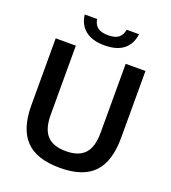

<svg xmlns="http://www.w3.org/2000/svg" viewBox="-166 -1064 1066 1196"><g transform="rotate(20 367.0 -466.5)"><path d="M69.5 -297V-740H203V-283.5Q203 -188.5 243.2 -144.8Q283.5 -101 368.5 -101Q453 -101 493.2 -144.8Q533.5 -188.5 533.5 -283.5V-740H664.5V-297Q664.5 -140.5 593 -65.5Q521.5 9.5 368.5 9.5Q214 9.5 141.8 -65.8Q69.5 -141 69.5 -297ZM188.5 -941.5H270.5Q276.5 -905 300 -887.2Q323.5 -869.5 369 -869.5Q414.5 -869.5 437.5 -887.2Q460.5 -905 466.5 -941.5H548.5Q541 -876 496 -839.2Q451 -802.5 369 -802.5Q287 -802.5 241.5 -839.5Q196 -876.5 188.5 -941.5Z"/></g></svg>

Font: Encode Sans SemiBold
Style: Regular
Weight: 600
Designer: Multiple Designers
Foundry: Impallari Type
Version: Version 2.000